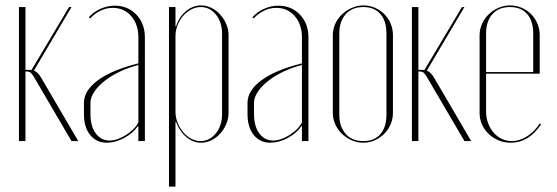

<svg xmlns="http://www.w3.org/2000/svg" viewBox="-20 -521 2058 709"><path d="M104 -239Q99 -247 94 -252Q89 -257 78 -257H74V0H50V-495H74V-263H87Q93 -263 96 -262L235 -495H244L105 -260Q119 -256 132 -234L269 0H244Z M290 -141Q290 -187 342 -225Q394 -263 491 -287V-383Q491 -431 464.5 -461.5Q438 -492 396 -492Q373 -492 351 -481.5Q329 -471 313 -453L308 -457Q325 -477 351 -488.5Q377 -500 404 -500Q452 -500 483.5 -467Q515 -434 515 -383V0H491V-55H489Q471 -29 438.5 -11.5Q406 6 374 6Q336 6 313 -22.5Q290 -51 290 -100ZM385 -2Q399 -2 414.5 -7.5Q430 -13 444.5 -22Q459 -31 471.5 -43Q484 -55 491 -69V-281Q455 -272 422.5 -256.5Q390 -241 366 -222Q342 -203 328 -182Q314 -161 314 -141V-100Q314 -55 333.5 -28.5Q353 -2 385 -2Z M604 -495H628V-424H630Q642 -460 667.5 -480.5Q693 -501 722 -501Q742 -501 760.5 -492Q779 -483 793 -467.5Q807 -452 815.5 -432Q824 -412 824 -391V-105Q824 -83 815.5 -63Q807 -43 793 -27.5Q779 -12 760.5 -3Q742 6 722 6Q693 6 668 -15Q643 -36 630 -71H628V168H604ZM628 -108Q628 -87 636 -67.5Q644 -48 656.5 -33Q669 -18 686 -9Q703 0 721 0Q738 0 752 -7.5Q766 -15 777 -28.5Q788 -42 794 -60Q800 -78 800 -99V-397Q800 -439 777.5 -467Q755 -495 721 -495Q703 -495 686 -486Q669 -477 656 -462Q643 -447 635.5 -427.5Q628 -408 628 -387Z M894 -141Q894 -187 946 -225Q998 -263 1095 -287V-383Q1095 -431 1068.5 -461.5Q1042 -492 1000 -492Q977 -492 955 -481.5Q933 -471 917 -453L912 -457Q929 -477 955 -488.5Q981 -500 1008 -500Q1056 -500 1087.5 -467Q1119 -434 1119 -383V0H1095V-55H1093Q1075 -29 1042.5 -11.5Q1010 6 978 6Q940 6 917 -22.5Q894 -51 894 -100ZM989 -2Q1003 -2 1018.5 -7.5Q1034 -13 1048.5 -22Q1063 -31 1075.5 -43Q1088 -55 1095 -69V-281Q1059 -272 1026.5 -256.5Q994 -241 970 -222Q946 -203 932 -182Q918 -161 918 -141V-100Q918 -55 937.5 -28.5Q957 -2 989 -2Z M1322 -501Q1344 -501 1364 -492.5Q1384 -484 1399 -469Q1414 -454 1422.5 -434Q1431 -414 1431 -391V-104Q1431 -82 1422.5 -62Q1414 -42 1399 -27Q1384 -12 1364 -3Q1344 6 1321 6Q1299 6 1278.5 -3Q1258 -12 1242.5 -27Q1227 -42 1218 -62Q1209 -82 1209 -104V-391Q1209 -413 1218 -433Q1227 -453 1243 -468Q1259 -483 1279.5 -492Q1300 -501 1322 -501ZM1322 -495Q1280 -495 1256.5 -468.5Q1233 -442 1233 -397V-98Q1233 -53 1256.5 -26.5Q1280 0 1322 0Q1362 0 1384.5 -25.5Q1407 -51 1407 -98V-397Q1407 -444 1384.5 -469.5Q1362 -495 1322 -495Z M1555 -239Q1550 -247 1545 -252Q1540 -257 1529 -257H1525V0H1501V-495H1525V-263H1538Q1544 -263 1547 -262L1686 -495H1695L1556 -260Q1570 -256 1583 -234L1720 0H1695Z M1751 -391Q1751 -413 1760 -433Q1769 -453 1784.5 -468Q1800 -483 1820.5 -492Q1841 -501 1863 -501Q1886 -501 1906 -492.5Q1926 -484 1941 -469Q1956 -454 1964.5 -434Q1973 -414 1973 -391V-249H1775V-108Q1775 -86 1782.5 -66Q1790 -46 1802.5 -31.5Q1815 -17 1832.5 -8.5Q1850 0 1870 0Q1898 0 1926 -17.5Q1954 -35 1973 -65L1978 -62Q1933 6 1866 6Q1842 6 1821.5 -2.5Q1801 -11 1785 -26Q1769 -41 1760 -61Q1751 -81 1751 -104ZM1949 -255V-397Q1949 -444 1926.5 -469.5Q1904 -495 1863 -495Q1822 -495 1798.5 -469Q1775 -443 1775 -397V-255Z"/></svg>

Font: Moniqa Thin Display
Style: Regular
Weight: 100
Designer: Rajesh Rajput
Foundry: Rajesh Rajput
Version: Version 1.000